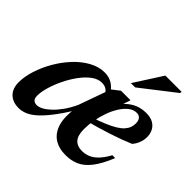

<svg xmlns="http://www.w3.org/2000/svg" viewBox="-171 -871 1063 1063"><g transform="rotate(45 361.0 -339.0)"><path d="M490.5 -391 476.5 -386Q499.5 -423.5 537 -446.5Q574.5 -469.5 622.5 -469.5Q658 -469.5 679.5 -457Q701 -444.5 711.2 -423.8Q721.5 -403 721.5 -378.5Q721.5 -354 712.2 -331Q703 -308 688.5 -292.5Q661.5 -281 629.2 -269Q597 -257 561.2 -245.5Q525.5 -234 489 -223.2Q452.5 -212.5 417 -203.5L419 -236Q469.5 -252.5 505 -267.5Q540.5 -282.5 563.8 -296.8Q587 -311 600 -325.8Q613 -340.5 618.5 -355.8Q624 -371 624 -388Q624 -402.5 619.5 -412.2Q615 -422 606.8 -427.5Q598.5 -433 586 -433Q561 -433 539.2 -416Q517.5 -399 499.5 -370.8Q481.5 -342.5 468.8 -307Q456 -271.5 449.2 -234.2Q442.5 -197 442.5 -163Q442.5 -112.5 462.8 -90.5Q483 -68.5 519 -68.5Q544.5 -68.5 567.2 -77.5Q590 -86.5 612 -108.8Q634 -131 656.5 -171.5L678.5 -171Q649 -98.5 617.8 -58.8Q586.5 -19 551 -3.5Q515.5 12 473 12Q418 12 381.8 -12.5Q345.5 -37 331.2 -86.2Q317 -135.5 328.5 -210L338 -204.5Q296.5 -138 263.2 -95.8Q230 -53.5 202.2 -30Q174.5 -6.5 150.5 2.5Q126.5 11.5 103 11.5Q74 11.5 51.5 0Q29 -11.5 16.2 -34Q3.5 -56.5 3.5 -90Q3.5 -134.5 19.8 -185.5Q36 -236.5 64.5 -286Q93 -335.5 131 -376.2Q169 -417 213 -441.2Q257 -465.5 303 -465.5Q336 -465.5 361.8 -450.2Q387.5 -435 408.5 -401L391 -373.5Q384 -393 369.2 -403.8Q354.5 -414.5 332 -414.5Q301.5 -414.5 272 -392.5Q242.5 -370.5 216.5 -334.8Q190.5 -299 170.8 -258Q151 -217 139.8 -178.2Q128.5 -139.5 128.5 -112Q128.5 -89.5 137.8 -80.2Q147 -71 164.5 -71Q179 -71 198.8 -81.2Q218.5 -91.5 240.5 -112Q262.5 -132.5 284.5 -163Q306.5 -193.5 325.5 -234L393 -423L437.5 -457.5H512ZM446.5 -526 552 -690.5H679.5L677.5 -679.5L480 -526Z"/></g></svg>

Font: Newsreader 36pt SemiBold
Style: Italic
Weight: 600
Italic angle: -17°
Designer: Hugues Gentile
Foundry: Production Type
Version: Version 1.003